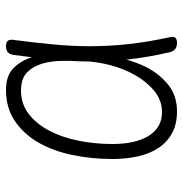

<svg xmlns="http://www.w3.org/2000/svg" viewBox="-5 -595 610 640"><g transform="rotate(-90 300.0 -275.0)"><path d="M248 10Q206 10 176 -6.5Q146 -23 127 -51.5Q108 -80 99 -119.5Q90 -159 90 -205Q90 -275 103.5 -339.5Q117 -404 145.5 -453Q174 -502 217.5 -531Q261 -560 320 -560Q367 -560 392 -536Q417 -512 429 -474V-472Q433 -503 437 -535Q439 -548 446 -554Q453 -560 466 -560Q479 -560 484 -554Q489 -548 487 -535Q478 -466 472 -403Q466 -340 466 -278Q466 -216 473 -151.5Q480 -87 496 -14Q499 -2 494.5 4Q490 10 477 10Q464 10 456.5 4Q449 -2 446 -14Q429 -87 422 -152Q422 -155 421 -158Q412 -125 398 -96Q375 -50 338.5 -20Q302 10 248 10ZM246 -40Q285 -40 316 -65Q347 -90 369 -128.5Q391 -167 403 -213Q412 -249 415 -282Q415 -313 417 -345V-371Q417 -408 408 -439Q399 -470 378.5 -490Q358 -510 318 -510Q274 -510 240.5 -484.5Q207 -459 184.5 -416Q162 -373 151 -318.5Q140 -264 140 -205Q140 -128 167.5 -84Q195 -40 246 -40Z"/></g></svg>

Font: Maple Mono NL Thin
Style: Regular
Weight: 250
Monospace: yes
Designer: subframe7536
Version: Version 7.000